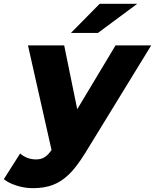

<svg xmlns="http://www.w3.org/2000/svg" viewBox="-103 -779 809 1002"><path d="M500 -542H686L339 24C310 70 283 106 257 131C230 157 202 175 173 186C144 197 109 203 70 203C41 203 13 199 -15 190C-44 181 -66 170 -83 156L2 22C26 43 54 53 86 53C103 53 118 49 130 41C142 34 154 21 166 4L43 -542H232L300 -209ZM267 -607 417 -759H613L408 -607Z"/></svg>

Font: My Font
Style: Italic
Weight: 500
Designer: Julieta Ulanovsky
Foundry: Julieta Ulanovsky
Version: ""